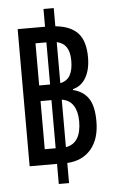

<svg xmlns="http://www.w3.org/2000/svg" viewBox="-57 -798 527 894"><g transform="rotate(-5 207.0 -351.0)"><path d="M229 -36V58H181V-36H53V-677H181V-760H229V-675Q300 -668 334 -631Q368 -594 368 -518Q368 -461 346.5 -423.5Q325 -386 285 -376V-372Q332 -361 356.5 -325.5Q381 -290 381 -218Q381 -135 340.5 -87.5Q300 -40 229 -36ZM130 -407H181V-604H130ZM229 -601V-409Q261 -416 275 -441Q289 -466 289 -509Q289 -549 274.5 -571.5Q260 -594 229 -601ZM181 -109V-334H130V-109ZM301 -225Q301 -269 283.5 -297.5Q266 -326 229 -332V-110Q301 -122 301 -225Z"/></g></svg>

Font: Noto Sans Thai Cond
Style: Regular
Weight: 400
Width: 3
Designer: Monotype Design Team
Foundry: Monotype Imaging Inc.
Version: Version 1.000